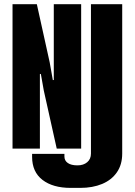

<svg xmlns="http://www.w3.org/2000/svg" viewBox="-20 -706 640 912"><path d="M316 186.5Q231 186.5 181.8 148.5Q132.5 110.5 132.5 39V25H286V37.5Q286 57 302 68.2Q318 79.5 348 79.5Q376.5 79.5 394.2 64.5Q412 49.5 412 23.5V-686H560.5V23.5Q560.5 76 535.2 112.5Q510 149 465 167.8Q420 186.5 361 186.5ZM39.5 0V-686H155L216 -410L231 -325.5L235.5 -326V-686H365.5V0H249.5L188 -276L174 -355L169.5 -354V0Z"/></svg>

Font: Chivo Mono Medium
Style: Regular
Weight: 500
Monospace: yes
Designer: Hector Gatti
Foundry: Omnibus-Type
Version: Version 1.008